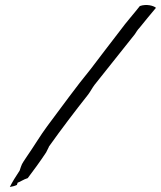

<svg xmlns="http://www.w3.org/2000/svg" viewBox="-20 -665 639 762"><path d="M19 77C27 76 39 73 47 69L50 60C62 56 73 47 90 42C115 9 137 -21 163 -60L174 -82V-83C223 -152 277 -223 330 -290C337 -299 346 -316 355 -328C408 -394 462 -462 515 -529C520 -536 525 -546 534 -555C557 -583 575 -606 599 -634C589 -643 560 -650 535 -641C510 -609 481 -577 457 -544C418 -493 379 -443 340 -391C280 -318 226 -242 168 -165C141 -129 114 -83 86 -43C78 -30 67 -17 63 -3C61 2 60 7 58 12C42 36 29 57 19 77ZM533 -554 534 -555Z"/></svg>

Font: SolarCharger
Style: 352
Weight: 300
Designer: Mew Too
Foundry: Cannot Into Space Fonts/KineticPlasma Fonts
Version: Version 1.100